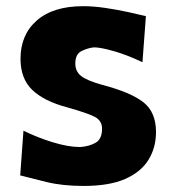

<svg xmlns="http://www.w3.org/2000/svg" viewBox="-20 -596 563 631"><path d="M254.9 15.1Q185.1 15.1 133.1 2.2Q81.1 -10.7 46.4 -19.5L57.1 -166.5Q102.5 -144 153.6 -128.4Q204.6 -112.8 243.2 -112.8Q272.5 -114.7 293.9 -126.7Q315.4 -138.7 315.4 -172.9Q315.4 -200.2 290.3 -212.6Q265.1 -225.1 200.7 -243.2Q124 -263.7 85.7 -300.8Q47.4 -337.9 47.4 -402.8Q47.4 -481.9 101.1 -528.8Q154.8 -575.7 253.4 -575.7Q288.1 -575.7 327.1 -569.8Q366.2 -564 401.6 -556.2Q437 -548.3 459.5 -543L448.2 -391.6Q396.5 -416 353.3 -428.2Q310.1 -440.4 289.1 -440.4Q269.5 -438.5 248.5 -428.5Q227.5 -418.5 227.5 -387.2Q227.5 -361.3 246.6 -346.2Q265.6 -331.1 316.9 -316.9Q409.7 -292.5 451.2 -260Q492.7 -227.5 492.7 -162.1Q492.7 -110.8 468 -70.8Q443.4 -30.8 391.1 -7.8Q338.9 15.1 254.9 15.1Z"/></svg>

Font: Pinar-DS1-FD Bold
Style: Regular
Weight: 700
Designer: Amin Abedi
Version: Version 2.000